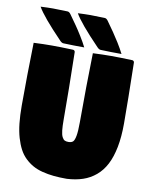

<svg xmlns="http://www.w3.org/2000/svg" viewBox="-86 -821 688 892"><g transform="rotate(10 258.0 -375.0)"><path d="M26.4 -289.3Q26.4 -429.7 30.3 -585.9Q76.7 -588.1 115.7 -588.1Q156 -588.1 215.8 -585.9Q219.7 -585.9 222.7 -583Q225.6 -580.1 225.6 -576.2Q229.5 -392.6 229.5 -259.8Q229.5 -227.8 231.7 -207.8Q233.9 -187.7 239.3 -177.4Q244.6 -167 251.2 -163.6Q257.8 -160.2 268.6 -160.2Q283 -160.2 290.3 -166.7Q297.6 -173.3 301.6 -195.2Q305.7 -217 305.7 -260Q305.7 -429.7 309.6 -585.9Q356.2 -588.1 395 -588.1Q435.3 -588.1 495.1 -585.9Q499 -585.9 502 -583Q504.9 -580.1 504.9 -576.2Q508.8 -392.6 508.8 -289.3Q508.8 -226.6 499.3 -177.7Q489.7 -128.9 471.9 -94.6Q454.1 -60.3 427.1 -37.6Q400.1 -14.9 366.7 -3.7Q333.3 7.6 291 9.8Q256.6 9.8 229 7Q201.4 4.2 175.5 -2.4Q149.7 -9 129.9 -20.1Q110.1 -31.2 92.9 -47.7Q75.7 -64.2 63.7 -86.8Q51.8 -109.4 43.1 -138.9Q34.4 -168.5 30.4 -205.9Q26.4 -243.4 26.4 -289.3ZM208.7 -756.8Q243.2 -758.5 267.1 -758.5Q284.9 -758.5 335.7 -756.8Q343.5 -756.6 350.6 -747.1Q371.8 -717.3 384 -699.8Q396.2 -682.4 413.1 -655.3Q429.9 -628.2 441.2 -605.5Q391.1 -605.5 342.5 -607.4Q334.5 -607.7 325.7 -617.2Q232.9 -713.4 208.7 -756.8ZM33 -756.8Q67.4 -758.5 91.3 -758.5Q109.1 -758.5 159.9 -756.8Q167.7 -756.6 174.8 -747.1Q196 -717.3 208.3 -699.8Q220.5 -682.4 237.3 -655.3Q254.2 -628.2 265.4 -605.5Q215.3 -605.5 166.7 -607.4Q158.7 -607.7 149.9 -617.2Q57.1 -713.4 33 -756.8Z"/></g></svg>

Font: Digitalt
Style: Medium
Weight: 500
Designer: gluk
Foundry: gluk
Version: Version 0.60